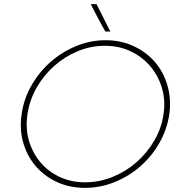

<svg xmlns="http://www.w3.org/2000/svg" viewBox="-20 -903 844 931"><path d="M85 -349Q95 -423 132.5 -488.5Q170 -554 225 -602.5Q280 -651 349 -679.5Q418 -708 492 -708Q566 -708 627.5 -679.5Q689 -651 731 -602.5Q773 -554 792 -488.5Q811 -423 801 -349Q790 -275 753 -210Q716 -145 660.5 -96.5Q605 -48 535.5 -20Q466 8 392 8Q318 8 257 -20Q196 -48 154 -96.5Q112 -145 93 -210Q74 -275 85 -349ZM113 -348Q103 -280 120.5 -220.5Q138 -161 176 -116Q214 -71 269.5 -45Q325 -19 393 -19Q461 -19 525.5 -45Q590 -71 641.5 -116Q693 -161 728 -221Q763 -281 773 -349Q783 -417 765 -477Q747 -537 708 -582.5Q669 -628 613 -654.5Q557 -681 488.5 -681Q420 -681 356.5 -654.5Q293 -628 242 -582.5Q191 -537 157 -477Q123 -417 113 -348ZM448 -883Q465 -850 481.5 -816.5Q498 -783 515 -750H491Q472 -783 454.5 -816.5Q437 -850 420 -883Z"/></svg>

Font: Josefin Slab Light
Style: Italic
Weight: 300
Italic angle: -12°
Designer: Santiago Orozco
Foundry: Typemade
Version: Version 2.000